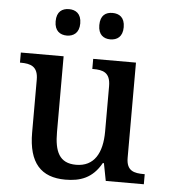

<svg xmlns="http://www.w3.org/2000/svg" viewBox="-53 -795 751 854"><g transform="rotate(5 322.0 -368.5)"><path d="M415 -629C445 -629 470 -645 470 -688C470 -732 445 -747 415 -747C385 -747 361 -732 361 -688C361 -645 385 -629 415 -629ZM221 -629C250 -629 276 -645 276 -688C276 -732 250 -747 221 -747C191 -747 166 -732 166 -688C166 -645 191 -629 221 -629ZM270 10C336 10 391 -8 430 -78H435L450 0H620V-45H616C573 -45 538 -52 538 -111V-536H347V-491H351C394 -491 428 -483 428 -421V-219C428 -123 393 -60 312 -60C237 -60 215 -111 215 -198V-536H24V-491H27C72 -491 105 -481 105 -422V-186C105 -50 162 10 270 10Z"/></g></svg>

Font: Noto Serif Myanmar Medium
Style: Regular
Weight: 500
Designer: Ben Mitchell and the Monotype Design Team
Foundry: Monotype Imaging Inc.
Version: Version 2.106